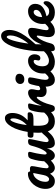

<svg xmlns="http://www.w3.org/2000/svg" viewBox="1176 -2156 985 3376"><g transform="rotate(-90 1668.0 -467.5)"><path d="M171 5Q108 5 71.5 -40Q35 -85 35 -158Q35 -219 56.5 -274.5Q78 -330 115 -373.5Q152 -417 200 -442.5Q248 -468 301 -468Q325 -468 332 -458.5Q339 -449 343 -429Q355 -431 366 -432Q377 -433 387 -433Q416 -433 426 -422.5Q436 -412 436 -398Q436 -381 430.5 -349Q425 -317 417 -279Q409 -241 403.5 -204Q398 -167 398 -138Q398 -123 405.5 -114Q413 -105 425 -105Q445 -105 473.5 -132Q502 -159 544 -209Q552 -218 558.5 -220.5Q565 -223 571 -223Q585 -223 592 -210.5Q599 -198 599 -178Q599 -164 596 -147.5Q593 -131 580 -116Q558 -89 529 -61Q500 -33 468 -14Q436 5 404 5Q372 5 344 -17Q316 -39 302 -79Q283 -48 250.5 -21.5Q218 5 171 5ZM207 -96Q228 -96 248.5 -121Q269 -146 278 -191L315 -375Q273 -374 237.5 -343Q202 -312 181 -263Q160 -214 160 -157Q160 -126 172.5 -111Q185 -96 207 -96Z M622 5Q577 5 548.5 -37Q520 -79 520 -140Q520 -217 530.5 -279Q541 -341 563 -410Q572 -438 589.5 -452Q607 -466 648 -466Q671 -466 679 -459Q687 -452 687 -438Q687 -431 682 -411Q677 -391 671 -366Q665 -341 660 -317Q652 -274 646 -235.5Q640 -197 640 -177Q640 -155 645.5 -147Q651 -139 661 -139Q683 -139 720.5 -204Q758 -269 796 -410Q804 -439 820 -452.5Q836 -466 870 -466Q893 -466 902 -460.5Q911 -455 911 -440Q911 -426 905.5 -397Q900 -368 892.5 -332Q885 -296 877 -259Q869 -222 863.5 -192Q858 -162 858 -145Q858 -125 866.5 -115Q875 -105 887 -105Q909 -105 937.5 -132Q966 -159 1008 -209Q1016 -218 1022.5 -220.5Q1029 -223 1035 -223Q1049 -223 1056 -210.5Q1063 -198 1063 -178Q1063 -164 1060 -147.5Q1057 -131 1044 -116Q1022 -89 992 -61Q962 -33 924 -14Q886 5 839 5Q790 5 768 -33.5Q746 -72 746 -136Q729 -66 694.5 -30.5Q660 5 622 5Z M1226 5Q1150 5 1105.5 -32Q1061 -69 1041.5 -134Q1022 -199 1022 -282Q1022 -326 1025 -371H986Q955 -371 945 -383Q935 -395 935 -417Q935 -439 944 -456Q953 -473 980 -473H1037Q1050 -554 1072.5 -626Q1095 -698 1126.5 -753.5Q1158 -809 1196.5 -841Q1235 -873 1280 -873Q1323 -873 1346.5 -835.5Q1370 -798 1370 -743Q1370 -673 1341 -605Q1312 -537 1240 -473H1352Q1367 -473 1374.5 -466.5Q1382 -460 1382 -440Q1382 -371 1269 -371H1147Q1145 -332 1145 -293Q1145 -187 1170 -146Q1195 -105 1247 -105Q1279 -105 1305.5 -120Q1332 -135 1355.5 -159Q1379 -183 1401 -209Q1409 -218 1415.5 -220.5Q1422 -223 1428 -223Q1442 -223 1449 -210.5Q1456 -198 1456 -178Q1456 -164 1453 -147.5Q1450 -131 1437 -116Q1415 -89 1384.5 -61Q1354 -33 1315 -14Q1276 5 1226 5ZM1253 -777Q1238 -777 1219.5 -739.5Q1201 -702 1184.5 -637Q1168 -572 1157 -488Q1199 -524 1225 -565.5Q1251 -607 1263 -647Q1275 -687 1275 -718Q1275 -745 1270 -761Q1265 -777 1253 -777Z M1446 5Q1407 5 1392 -36.5Q1377 -78 1377 -163Q1377 -223 1386 -286Q1395 -349 1414 -410Q1423 -439 1443 -452.5Q1463 -466 1501 -466Q1521 -466 1529 -461Q1537 -456 1537 -442Q1537 -435 1532.5 -414Q1528 -393 1522 -370Q1516 -346 1508.5 -311.5Q1501 -277 1496 -226Q1532 -318 1573 -370.5Q1614 -423 1653.5 -444.5Q1693 -466 1723 -466Q1788 -466 1788 -401Q1788 -385 1784 -363.5Q1780 -342 1775.5 -321.5Q1771 -301 1771 -288Q1771 -253 1796 -253Q1824 -253 1868 -297Q1876 -305 1882.5 -307.5Q1889 -310 1895 -310Q1909 -310 1916 -298.5Q1923 -287 1923 -268Q1923 -255 1919.5 -239.5Q1916 -224 1903 -210Q1880 -186 1842.5 -163Q1805 -140 1758 -140Q1704 -140 1677 -168Q1650 -196 1650 -240Q1650 -254 1652.5 -269.5Q1655 -285 1655 -297Q1655 -313 1644 -313Q1630 -313 1605.5 -280.5Q1581 -248 1557 -194Q1533 -140 1517 -75Q1506 -28 1491.5 -11.5Q1477 5 1446 5Z M1964 -532Q1921 -532 1900.5 -552Q1880 -572 1880 -606Q1880 -641 1908 -664.5Q1936 -688 1976 -688Q2012 -688 2035.5 -671Q2059 -654 2059 -619Q2059 -579 2032.5 -555.5Q2006 -532 1964 -532ZM1956 5Q1910 5 1883 -17.5Q1856 -40 1844 -78.5Q1832 -117 1832 -163Q1832 -193 1837 -235Q1842 -277 1851.5 -323Q1861 -369 1873 -410Q1882 -441 1896.5 -453.5Q1911 -466 1945 -466Q1976 -466 1986 -456Q1996 -446 1996 -432Q1996 -414 1989.5 -379.5Q1983 -345 1974.5 -305.5Q1966 -266 1959.5 -228.5Q1953 -191 1953 -167Q1953 -139 1960.5 -122Q1968 -105 1988 -105Q2007 -105 2035 -132Q2063 -159 2105 -209Q2113 -218 2119.5 -220.5Q2126 -223 2132 -223Q2146 -223 2153 -210.5Q2160 -198 2160 -178Q2160 -164 2157 -147.5Q2154 -131 2141 -116Q2119 -89 2089.5 -61Q2060 -33 2026.5 -14Q1993 5 1956 5Z M2271 5Q2171 5 2117.5 -52Q2064 -109 2064 -197Q2064 -281 2096.5 -341.5Q2129 -402 2180 -434Q2231 -466 2286 -466Q2343 -466 2372.5 -433Q2402 -400 2402 -350Q2402 -310 2384 -280Q2366 -250 2335 -250Q2316 -250 2304.5 -259Q2293 -268 2293 -284Q2293 -299 2298 -312.5Q2303 -326 2303 -341Q2303 -368 2278 -368Q2255 -368 2235 -347.5Q2215 -327 2203 -292.5Q2191 -258 2191 -215Q2191 -99 2292 -99Q2330 -99 2378 -125Q2426 -151 2474 -209Q2482 -218 2488.5 -220.5Q2495 -223 2501 -223Q2515 -223 2522 -210.5Q2529 -198 2529 -178Q2529 -164 2525.5 -147.5Q2522 -131 2510 -116Q2461 -56 2395 -25.5Q2329 5 2271 5Z M2502 5Q2471 5 2462 -18Q2453 -41 2454 -91.5Q2455 -142 2455 -225Q2455 -296 2462.5 -376.5Q2470 -457 2485 -537Q2500 -617 2522.5 -689.5Q2545 -762 2575 -818.5Q2605 -875 2643 -907.5Q2681 -940 2727 -940Q2774 -940 2802 -900Q2830 -860 2830 -798Q2830 -730 2804 -660Q2778 -590 2722.5 -510.5Q2667 -431 2579 -335Q2576 -280 2576 -228Q2611 -319 2652 -371Q2693 -423 2732.5 -444.5Q2772 -466 2802 -466Q2867 -466 2867 -401Q2867 -375 2861 -340Q2855 -305 2846.5 -268Q2838 -231 2832 -198.5Q2826 -166 2826 -145Q2826 -105 2855 -105Q2877 -105 2905.5 -132Q2934 -159 2976 -209Q2984 -218 2990.5 -220.5Q2997 -223 3003 -223Q3017 -223 3024 -210.5Q3031 -198 3031 -178Q3031 -164 3028 -147.5Q3025 -131 3012 -116Q2989 -89 2959 -61Q2929 -33 2891.5 -14Q2854 5 2807 5Q2755 5 2729.5 -25Q2704 -55 2704 -110Q2704 -135 2711 -170.5Q2718 -206 2724.5 -241Q2731 -276 2731 -297Q2731 -313 2720 -313Q2708 -313 2684.5 -280.5Q2661 -248 2636.5 -194Q2612 -140 2596 -75Q2585 -28 2559 -11.5Q2533 5 2502 5ZM2706 -841Q2692 -841 2676 -811.5Q2660 -782 2644 -730Q2628 -678 2614 -609Q2600 -540 2590 -460Q2630 -507 2662 -561.5Q2694 -616 2713.5 -671.5Q2733 -727 2733 -775Q2733 -841 2706 -841Z M3137 5Q3040 5 2987.5 -53Q2935 -111 2935 -208Q2935 -278 2963.5 -336.5Q2992 -395 3043 -430.5Q3094 -466 3161 -466Q3218 -466 3253.5 -431.5Q3289 -397 3289 -338Q3289 -295 3269.5 -257.5Q3250 -220 3202.5 -190.5Q3155 -161 3071 -141Q3094 -95 3152 -95Q3196 -95 3223 -116.5Q3250 -138 3281 -178Q3289 -188 3295.5 -190.5Q3302 -193 3308 -193Q3322 -193 3329 -180.5Q3336 -168 3336 -148Q3336 -134 3332.5 -117.5Q3329 -101 3319 -86Q3293 -46 3248 -20.5Q3203 5 3137 5ZM3056 -221Q3056 -218 3056 -219Q3116 -233 3149.5 -261Q3183 -289 3183 -326Q3183 -346 3172.5 -357Q3162 -368 3144 -368Q3119 -368 3099 -348Q3079 -328 3067.5 -294.5Q3056 -261 3056 -221Z"/></g></svg>

Font: Pacifico
Style: Regular
Weight: 400
Designer: Vernon Adams
Foundry: Vernon Adams
Version: Version 3.010; ttfautohint (v1.8.4.7-5d5b)